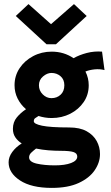

<svg xmlns="http://www.w3.org/2000/svg" viewBox="-20 -734 540 937"><path d="M232 -158Q199 -158 168 -168Q159 -162 152 -157.5Q145 -153 145 -142Q145 -129 185.5 -120.5Q226 -112 317 -112Q370 -112 403 -93.5Q436 -75 452 -45.5Q468 -16 468 18Q468 59 442 97Q416 135 364 159Q312 183 233 183Q133 183 77.5 146.5Q22 110 22 58Q22 32 40 7.5Q58 -17 86 -34Q67 -46 55 -63.5Q43 -81 43 -105Q43 -138 62 -161Q81 -184 107 -201Q81 -223 66 -253Q51 -283 51 -318Q51 -364 75.5 -401Q100 -438 141.5 -460Q183 -482 232 -482Q292 -482 339 -450Q367 -466 403.5 -475.5Q440 -485 478 -482L490 -392Q467 -398 442 -395.5Q417 -393 397 -385Q413 -353 413 -318Q413 -272 388.5 -236Q364 -200 323 -179Q282 -158 232 -158ZM231 -255Q258 -255 276 -272Q294 -289 294 -318Q294 -346 275.5 -362Q257 -378 231 -378Q210 -378 190 -361Q170 -344 170 -318Q170 -292 188.5 -273.5Q207 -255 231 -255ZM122 34Q122 56 159 64.5Q196 73 248 73Q297 73 327 61.5Q357 50 357 30Q357 14 338.5 8Q320 2 276 2Q247 2 216 -0.5Q185 -3 156 -9Q143 1 132.5 11Q122 21 122 34ZM119 -714 229 -616 341 -714 403 -656 253 -518H207L57 -656Z"/></svg>

Font: Inconsolata Black
Style: Regular
Weight: 900
Monospace: yes
Designer: Raph Levien, Cyreal, Brenton Simpson
Foundry: Raph Levien, Cyreal, Google
Version: Version 3.001; ttfautohint (v1.8.2.53-6de2)